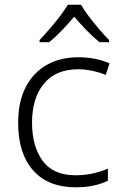

<svg xmlns="http://www.w3.org/2000/svg" viewBox="-20 -785 516 815"><path d="M301 10Q184 10 120.5 -62Q57 -134 57 -263Q57 -353 89 -415Q121 -477 178.5 -509.5Q236 -542 313 -542Q351 -542 385 -535Q419 -528 445 -516L429 -467Q402 -478 371 -484.5Q340 -491 312 -491Q217 -491 166.5 -430Q116 -369 116 -264Q116 -164 161 -102.5Q206 -41 301 -41Q340 -41 375 -49Q410 -57 438 -69V-18Q412 -5 378.5 2.5Q345 10 301 10ZM324 -765Q336 -743 357 -715.5Q378 -688 401 -661Q424 -634 443 -615V-606H402Q375 -628 347 -657Q319 -686 295 -714Q271 -686 243.5 -657Q216 -628 189 -606H148V-615Q167 -635 190 -661.5Q213 -688 234 -715.5Q255 -743 268 -765Z"/></svg>

Font: Noto Sans Light
Style: Regular
Weight: 300
Designer: Monotype Design Team
Foundry: Monotype Imaging Inc.
Version: Version 2.007